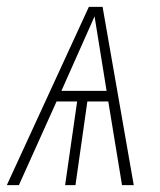

<svg xmlns="http://www.w3.org/2000/svg" viewBox="-38 -540 466 560"><path d="M317.9 0 277.8 -244.1H216.8L182.1 0H151.9L187 -244.1H127L17.1 0H-18.1L221.2 -520H261.2L352.1 0ZM141.1 -274.9H272.9L237.8 -492.2Z"/></svg>

Font: Fira Sans Compressed UltraLight
Style: Italic
Weight: 200
Width: 3
Italic angle: -8°
Designer: Carrois Corporate & Edenspiekermann AG
Foundry: Carrois Corporate GbR & Edenspiekermann AG
Version: Version 4.203;PS 004.203;hotconv 1.0.88;makeotf.lib2.5.64775